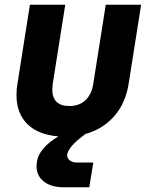

<svg xmlns="http://www.w3.org/2000/svg" viewBox="-20 -570 640 815"><path d="M429 -550H579L526 -214Q513 -132 465 -77Q417 -22 342 -1L318 18Q293 38 279 57Q265 76 265 89Q265 102 276.5 111Q288 120 307 120H376L359 225H251Q197 225 166 200.5Q135 176 135 134Q135 129 137 115Q141 87 165.5 59Q190 31 228 9Q142 2 96 -43.5Q50 -89 50 -167Q50 -193 54 -214L107 -550H257L204 -215Q202 -197 202 -190Q202 -120 275 -120Q316 -120 342.5 -144.5Q369 -169 376 -215Z"/></svg>

Font: JetBrains Mono Extra Bold
Style: Italic
Weight: 800
Italic angle: -9°
Monospace: yes
Designer: Philipp Nurullin, Konstantin Bulenkov
Foundry: JetBrains
Version: 2.002